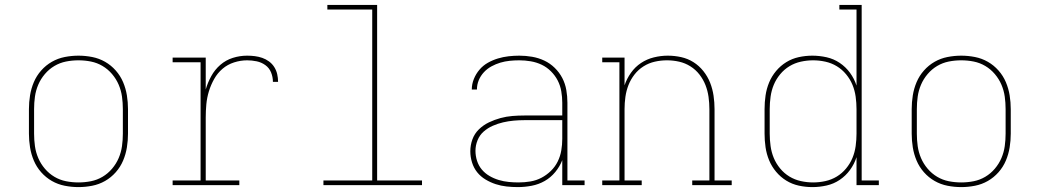

<svg xmlns="http://www.w3.org/2000/svg" viewBox="-20 -755 4240 783"><path d="M300 8Q272 8 244 2.5Q216 -3 191.5 -17Q167 -31 148 -52.5Q129 -74 118 -100Q107 -126 102.5 -154Q98 -182 98 -210V-310Q98 -338 102.5 -366Q107 -394 118 -420Q129 -446 148 -467.5Q167 -489 191.5 -503Q216 -517 244 -522.5Q272 -528 300 -528Q328 -528 356 -522.5Q384 -517 408.5 -503Q433 -489 452 -467.5Q471 -446 482 -420Q493 -394 497.5 -366Q502 -338 502 -310V-210Q502 -182 497.5 -154Q493 -126 482 -100Q471 -74 452 -52.5Q433 -31 408.5 -17Q384 -3 356 2.5Q328 8 300 8ZM300 -11Q326 -11 351 -16Q376 -21 398 -34Q420 -47 437 -67Q454 -87 464 -110.5Q474 -134 477.5 -159Q481 -184 481 -210V-310Q481 -336 477.5 -361Q474 -386 464 -409.5Q454 -433 437 -453Q420 -473 398 -486Q376 -499 351 -504Q326 -509 300 -509Q274 -509 249 -504Q224 -499 202 -486Q180 -473 163 -453Q146 -433 136 -409.5Q126 -386 122.5 -361Q119 -336 119 -310V-210Q119 -184 122.5 -159Q126 -134 136 -110.5Q146 -87 163 -67Q180 -47 202 -34Q224 -21 249 -16Q274 -11 300 -11Z M684 0V-19H798V-501H684V-520H819V-390Q827 -418 841.5 -444.5Q856 -471 878.5 -490.5Q901 -510 929.5 -519Q958 -528 988 -528Q1004 -528 1019.5 -526Q1035 -524 1049.5 -519Q1064 -514 1077 -504.5Q1090 -495 1098.5 -481.5Q1107 -468 1110.5 -452.5Q1114 -437 1114 -421H1093Q1093 -441 1085.5 -459.5Q1078 -478 1062 -489.5Q1046 -501 1026.5 -505Q1007 -509 988 -509Q961 -509 934.5 -500.5Q908 -492 887.5 -474.5Q867 -457 853.5 -433Q840 -409 832 -383Q824 -357 821.5 -330Q819 -303 819 -276V-19H956V0Z M1299 0V-19H1498V-716H1315V-735H1518V-19H1701V0Z M2092 8Q2069 8 2046 5.5Q2023 3 2001.5 -4Q1980 -11 1960 -23Q1940 -35 1926 -52.5Q1912 -70 1905 -92.5Q1898 -115 1898 -138Q1898 -163 1906.5 -186.5Q1915 -210 1933 -227.5Q1951 -245 1974 -256Q1997 -267 2021 -273.5Q2045 -280 2069.5 -282Q2094 -284 2119 -284H2273V-336Q2273 -359 2269 -382.5Q2265 -406 2254.5 -426.5Q2244 -447 2227 -464Q2210 -481 2189 -491Q2168 -501 2144.5 -505Q2121 -509 2098 -509Q2078 -509 2058.5 -507Q2039 -505 2020.5 -499.5Q2002 -494 1984.5 -484.5Q1967 -475 1953.5 -460.5Q1940 -446 1932.5 -428Q1925 -410 1925 -390H1904Q1904 -412 1912.5 -433Q1921 -454 1935.5 -471Q1950 -488 1969.5 -499Q1989 -510 2010.5 -516.5Q2032 -523 2054 -525.5Q2076 -528 2098 -528Q2124 -528 2150 -523.5Q2176 -519 2199.5 -508Q2223 -497 2242 -478.5Q2261 -460 2273 -437Q2285 -414 2289.5 -388Q2294 -362 2294 -336V-19H2364V0H2273V-102Q2263 -76 2244.5 -53.5Q2226 -31 2201.5 -17Q2177 -3 2148.5 2.5Q2120 8 2092 8ZM2095 -11Q2119 -11 2143 -15Q2167 -19 2188 -30Q2209 -41 2226.5 -58Q2244 -75 2254.5 -96.5Q2265 -118 2269 -141.5Q2273 -165 2273 -189V-265H2119Q2097 -265 2075 -263Q2053 -261 2031.5 -256Q2010 -251 1989.5 -242Q1969 -233 1952.5 -218.5Q1936 -204 1927.5 -183Q1919 -162 1919 -140Q1919 -119 1925.5 -99Q1932 -79 1945 -63.5Q1958 -48 1976 -37.5Q1994 -27 2014 -21Q2034 -15 2054.5 -13Q2075 -11 2095 -11Z M2597 0H2436V-19H2506V-501H2436V-520H2527V-407Q2536 -434 2553 -458Q2570 -482 2594 -498Q2618 -514 2646.5 -521Q2675 -528 2703 -528Q2731 -528 2758 -522Q2785 -516 2808 -501.5Q2831 -487 2848.5 -465Q2866 -443 2876 -417.5Q2886 -392 2890 -364.5Q2894 -337 2894 -310V-19H2964V0H2803V-19H2873V-310Q2873 -335 2869.5 -360Q2866 -385 2857 -408Q2848 -431 2832.5 -451Q2817 -471 2795.5 -484.5Q2774 -498 2749.5 -503.5Q2725 -509 2700 -509Q2675 -509 2650.5 -503.5Q2626 -498 2604.5 -484.5Q2583 -471 2567.5 -451Q2552 -431 2543 -408Q2534 -385 2530.5 -360Q2527 -335 2527 -310V-19H2597Z M3293 8Q3265 8 3237.5 2Q3210 -4 3186.5 -18.5Q3163 -33 3145 -54.5Q3127 -76 3116.5 -101.5Q3106 -127 3102 -154.5Q3098 -182 3098 -210V-310Q3098 -338 3102 -365.5Q3106 -393 3116.5 -418.5Q3127 -444 3145 -465.5Q3163 -487 3186.5 -501.5Q3210 -516 3237.5 -522Q3265 -528 3293 -528Q3322 -528 3351 -521.5Q3380 -515 3404.5 -498.5Q3429 -482 3446.5 -458Q3464 -434 3473 -406V-716H3403V-735H3494V-19H3564V0H3473V-114Q3464 -86 3446.5 -62Q3429 -38 3404.5 -21.5Q3380 -5 3351 1.5Q3322 8 3293 8ZM3296 -11Q3321 -11 3346 -16.5Q3371 -22 3392.5 -35Q3414 -48 3430.5 -68Q3447 -88 3456.5 -111Q3466 -134 3469.5 -159.5Q3473 -185 3473 -210V-310Q3473 -335 3469.5 -360.5Q3466 -386 3456.5 -409Q3447 -432 3430.5 -452Q3414 -472 3392.5 -485Q3371 -498 3346 -503.5Q3321 -509 3296 -509Q3271 -509 3246 -503.5Q3221 -498 3199.5 -485Q3178 -472 3161.5 -452Q3145 -432 3135.5 -409Q3126 -386 3122.5 -360.5Q3119 -335 3119 -310V-210Q3119 -185 3122.5 -159.5Q3126 -134 3135.5 -111Q3145 -88 3161.5 -68Q3178 -48 3199.5 -35Q3221 -22 3246 -16.5Q3271 -11 3296 -11Z M3900 8Q3872 8 3844 2.5Q3816 -3 3791.5 -17Q3767 -31 3748 -52.5Q3729 -74 3718 -100Q3707 -126 3702.5 -154Q3698 -182 3698 -210V-310Q3698 -338 3702.5 -366Q3707 -394 3718 -420Q3729 -446 3748 -467.5Q3767 -489 3791.5 -503Q3816 -517 3844 -522.5Q3872 -528 3900 -528Q3928 -528 3956 -522.5Q3984 -517 4008.5 -503Q4033 -489 4052 -467.5Q4071 -446 4082 -420Q4093 -394 4097.5 -366Q4102 -338 4102 -310V-210Q4102 -182 4097.5 -154Q4093 -126 4082 -100Q4071 -74 4052 -52.5Q4033 -31 4008.5 -17Q3984 -3 3956 2.5Q3928 8 3900 8ZM3900 -11Q3926 -11 3951 -16Q3976 -21 3998 -34Q4020 -47 4037 -67Q4054 -87 4064 -110.5Q4074 -134 4077.5 -159Q4081 -184 4081 -210V-310Q4081 -336 4077.5 -361Q4074 -386 4064 -409.5Q4054 -433 4037 -453Q4020 -473 3998 -486Q3976 -499 3951 -504Q3926 -509 3900 -509Q3874 -509 3849 -504Q3824 -499 3802 -486Q3780 -473 3763 -453Q3746 -433 3736 -409.5Q3726 -386 3722.5 -361Q3719 -336 3719 -310V-210Q3719 -184 3722.5 -159Q3726 -134 3736 -110.5Q3746 -87 3763 -67Q3780 -47 3802 -34Q3824 -21 3849 -16Q3874 -11 3900 -11Z"/></svg>

Font: Iosevka HT Thin Extended
Style: Regular
Weight: 100
Width: 7
Monospace: yes
Designer: Belleve Invis
Foundry: Belleve Invis
Version: Version 32.3.0; ttfautohint (v1.8.4)